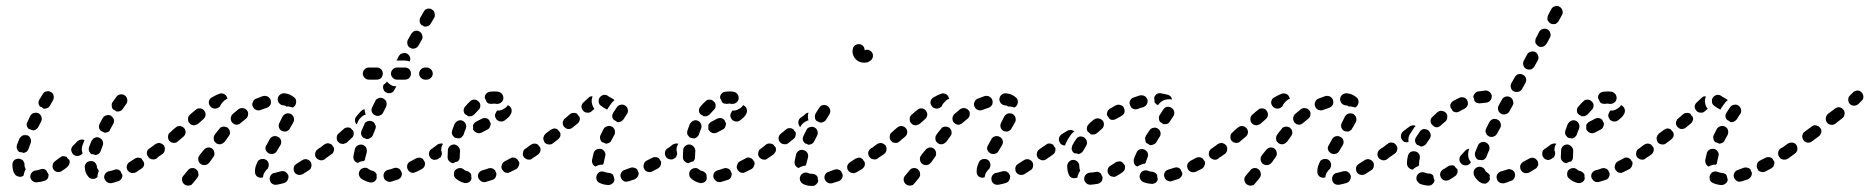

<svg xmlns="http://www.w3.org/2000/svg" viewBox="-20 -583 6173 634"><path d="M381 7Q385 1 384 -6Q383 -8 382 -9Q379 -14 378 -18Q377 -19 375 -20Q374 -21 373 -22Q369 -23 365 -24Q361 -24 357 -22Q348 -19 342 -18Q334 -17 329 -11Q323 -4 324 4Q325 8 327 11Q329 15 332 17Q335 20 339 21Q343 22 347 22Q358 20 371 15Q378 13 381 7ZM134 10Q137 8 139 4Q140 1 140 -2Q141 -5 140 -8Q140 -9 139 -10Q135 -15 133 -20Q129 -24 124 -25Q119 -26 114 -24Q106 -21 98 -20Q94 -20 91 -18Q87 -16 85 -13Q82 -10 81 -6Q80 -3 80 1Q81 10 88 15Q94 20 102 19Q115 18 127 14Q131 13 134 10ZM286 8Q277 7 272 1Q261 -11 260 -30Q259 -34 261 -38Q262 -42 265 -45Q267 -48 271 -49Q274 -51 278 -51Q287 -52 293 -47Q299 -41 300 -33Q300 -28 302 -26Q303 -24 305 -22Q306 -20 306 -17Q304 -14 303 -9Q302 -4 302 1Q301 1 301 2Q301 2 300 3Q294 8 286 8ZM49 1Q45 1 41 0Q37 -1 34 -3Q30 -5 28 -9Q21 -21 21 -37Q21 -38 21 -40Q21 -48 27 -54Q33 -59 42 -59Q46 -59 49 -57Q53 -56 56 -53Q58 -50 60 -46Q61 -42 61 -38Q61 -38 61 -37Q61 -32 63 -29Q63 -28 64 -27Q64 -25 65 -24Q61 -18 60 -12Q58 -8 58 -3Q57 -3 57 -3Q56 -2 56 -2Q52 0 49 1ZM455 -35Q457 -41 455 -47Q453 -50 452 -52Q449 -55 448 -59Q446 -60 444 -61Q442 -62 440 -62Q436 -63 432 -62Q428 -61 425 -59Q416 -53 408 -48Q401 -44 399 -36Q397 -28 401 -21Q403 -18 407 -15Q410 -13 414 -12Q417 -11 421 -12Q425 -12 429 -14Q437 -20 447 -26Q452 -29 455 -35ZM199 -29Q201 -30 202 -32Q206 -34 207 -38Q209 -41 210 -45Q210 -47 210 -50Q209 -53 209 -55Q206 -57 205 -58Q202 -61 200 -65Q198 -66 196 -66Q194 -67 192 -67Q188 -68 185 -67Q181 -65 178 -63Q176 -62 175 -61Q175 -61 174 -60Q166 -54 162 -51Q155 -46 154 -38Q152 -30 157 -23Q162 -16 170 -15Q179 -14 185 -19Q190 -22 198 -28Q199 -29 199 -29ZM507 -74Q508 -82 503 -88Q501 -92 498 -94Q494 -96 490 -97Q487 -97 483 -97Q479 -96 476 -93H475Q468 -88 467 -80Q465 -72 470 -65Q472 -62 476 -60Q479 -58 483 -57Q487 -56 491 -57Q495 -58 498 -60V-61Q505 -65 507 -74ZM235 -68Q227 -68 221 -74Q218 -77 217 -81Q215 -84 215 -88Q215 -92 217 -96Q219 -100 221 -102Q229 -109 236 -117Q239 -119 243 -121Q246 -122 250 -122Q253 -122 255 -122Q257 -121 259 -120Q259 -120 259 -120Q256 -113 253 -105Q250 -98 250 -90Q250 -83 253 -77Q251 -75 249 -73Q243 -68 235 -68ZM273 -90Q273 -94 274 -97Q278 -107 282 -118Q284 -121 287 -124Q289 -127 293 -128Q297 -130 301 -130Q305 -130 308 -128Q316 -125 319 -117Q322 -110 319 -102Q315 -92 312 -83Q310 -78 306 -75Q301 -72 296 -71Q294 -71 293 -72Q287 -74 282 -74Q279 -76 278 -78Q276 -80 275 -82Q273 -86 273 -90ZM44 -125Q46 -129 49 -131Q52 -134 55 -136Q59 -137 63 -137Q67 -137 71 -136Q78 -133 81 -125Q84 -117 81 -110Q77 -100 74 -91Q72 -86 68 -82Q63 -79 58 -78Q51 -81 44 -81Q38 -85 36 -92Q34 -98 36 -105Q40 -114 44 -125ZM319 -193Q323 -200 331 -202Q339 -205 346 -201Q349 -199 352 -196Q354 -193 356 -189Q357 -185 356 -181Q356 -177 354 -174Q349 -165 344 -156Q343 -152 340 -149Q337 -147 333 -146Q331 -145 329 -145Q327 -145 325 -145Q321 -147 317 -149Q315 -150 313 -151Q308 -155 307 -162Q306 -168 309 -174Q314 -183 319 -193ZM68 -174Q69 -178 71 -181Q75 -191 80 -200Q84 -208 92 -210Q100 -212 107 -209Q111 -207 113 -204Q116 -201 117 -197Q118 -193 118 -189Q117 -185 116 -182Q111 -172 106 -163Q103 -158 98 -155Q93 -152 87 -153Q83 -155 79 -156Q77 -157 74 -158Q73 -160 71 -162Q70 -164 69 -166Q68 -170 68 -174ZM352 -246 364 -263Q369 -270 377 -271Q385 -273 392 -268Q399 -263 400 -255Q402 -247 397 -240L385 -223Q382 -218 376 -216Q370 -214 364 -215Q361 -218 357 -220Q355 -221 353 -222Q349 -227 349 -234Q348 -241 352 -246ZM121 -272Q123 -276 126 -278Q129 -281 133 -281Q137 -282 141 -282Q145 -281 148 -279Q156 -275 157 -267Q159 -259 155 -252Q151 -245 145 -234Q143 -231 140 -228Q136 -226 133 -225Q130 -224 128 -224Q126 -224 124 -224Q121 -227 118 -229Q115 -230 112 -231Q108 -236 107 -242Q107 -249 110 -254Q117 -266 121 -272Z M635 -2Q636 -6 635 -10Q635 -14 633 -18Q631 -21 628 -24Q621 -29 613 -28Q605 -27 600 -20L585 -2Q580 4 581 12Q582 20 589 26Q592 28 595 29Q599 30 603 30Q607 29 611 28Q614 26 617 22L631 5Q633 1 635 -2ZM930 11Q934 3 932 -4Q930 -8 928 -11Q925 -14 922 -16Q918 -18 914 -18Q910 -18 906 -17Q896 -14 887 -12Q883 -12 880 -10Q876 -7 874 -4Q872 -1 871 3Q870 7 871 11Q872 19 879 24Q885 28 894 27Q906 25 919 21Q927 18 930 11ZM828 -1Q822 -7 822 -15Q822 -17 822 -19Q822 -25 824 -33Q826 -39 829 -46Q831 -50 833 -53Q836 -55 840 -57Q844 -58 848 -58Q852 -58 855 -57Q863 -54 866 -46Q869 -38 866 -31Q865 -28 864 -26Q859 -22 856 -17Q850 -10 849 -1Q848 1 848 3Q847 3 845 3Q844 4 843 4Q834 4 828 -1ZM1008 -33Q1010 -41 1006 -48Q1003 -52 1000 -54Q997 -56 993 -57Q989 -58 985 -57Q981 -56 978 -54Q968 -48 959 -42Q956 -40 953 -37Q951 -34 950 -30Q949 -26 950 -22Q950 -18 952 -15Q956 -8 964 -6Q972 -4 980 -8Q989 -14 1000 -21Q1007 -25 1008 -33ZM672 -47 684 -64Q689 -70 688 -78Q687 -87 681 -92Q674 -97 666 -96Q658 -94 653 -88L640 -72L639 -70Q636 -67 635 -63Q634 -59 635 -55Q635 -51 637 -48Q639 -44 642 -42Q649 -37 657 -38Q665 -39 670 -45ZM1065 -74Q1066 -82 1061 -89Q1059 -92 1056 -94Q1052 -96 1048 -97Q1044 -97 1040 -96Q1037 -96 1033 -93L1029 -90Q1022 -85 1021 -77Q1019 -69 1024 -62Q1026 -59 1030 -57Q1033 -55 1037 -54Q1041 -53 1045 -54Q1049 -55 1052 -57L1057 -61Q1063 -66 1065 -74ZM522 -81Q524 -84 524 -88Q525 -92 524 -96Q523 -100 521 -103Q518 -106 515 -108Q511 -110 507 -111Q503 -111 500 -110Q496 -109 493 -107Q483 -100 474 -93Q467 -89 465 -81Q464 -72 469 -66Q471 -62 474 -60Q478 -58 481 -57Q485 -57 489 -57Q493 -58 496 -61Q506 -67 517 -75Q520 -77 522 -81ZM857 -89Q860 -81 867 -77Q874 -73 882 -75Q890 -77 894 -84L906 -104Q910 -111 908 -119Q906 -127 898 -131Q891 -135 883 -133Q875 -131 871 -124L860 -104Q855 -97 857 -89ZM739 -140Q740 -143 739 -147Q739 -151 737 -155Q735 -158 732 -161Q729 -163 725 -164Q721 -165 717 -165Q713 -164 710 -163Q706 -161 704 -157Q696 -148 689 -138Q687 -135 686 -131Q685 -127 686 -123Q686 -120 688 -116Q691 -113 694 -110Q697 -108 701 -107Q705 -106 709 -107Q713 -108 716 -110Q719 -112 722 -115Q728 -124 735 -133Q737 -136 739 -140ZM593 -146Q593 -154 588 -160Q582 -166 574 -167Q566 -167 560 -162Q550 -154 542 -146Q535 -141 535 -133Q534 -125 539 -118Q542 -115 545 -113Q549 -112 553 -111Q557 -111 561 -112Q564 -113 567 -116Q576 -123 586 -132Q592 -137 593 -146ZM901 -163Q903 -155 910 -151Q914 -149 918 -149Q922 -148 925 -149Q929 -150 932 -153Q936 -155 937 -159Q944 -170 949 -180Q951 -183 951 -187Q951 -191 950 -195Q949 -199 946 -202Q944 -205 940 -207Q933 -210 925 -208Q917 -205 913 -198Q909 -189 903 -178Q899 -171 901 -163ZM659 -204Q659 -212 654 -218Q649 -225 640 -225Q632 -226 626 -220Q618 -214 607 -204Q601 -199 601 -191Q600 -182 606 -176Q608 -173 612 -171Q616 -170 620 -169Q623 -169 627 -171Q631 -172 634 -174Q644 -183 652 -190Q658 -195 659 -204ZM797 -197Q799 -200 799 -204Q800 -208 799 -212Q798 -216 795 -219Q790 -225 782 -226Q774 -227 767 -222Q758 -215 748 -206Q745 -203 744 -200Q742 -196 742 -192Q742 -188 743 -185Q744 -181 747 -178Q750 -175 753 -173Q757 -172 761 -171Q765 -171 769 -173Q772 -174 775 -177Q784 -184 792 -191Q795 -193 797 -197ZM873 -237Q876 -244 874 -252Q873 -256 870 -259Q868 -262 864 -264Q861 -266 857 -266Q853 -267 849 -266Q837 -262 825 -257Q822 -256 819 -253Q816 -250 815 -246Q813 -243 813 -239Q813 -235 815 -231Q818 -223 826 -220Q834 -217 841 -220Q851 -224 861 -227Q869 -230 873 -237ZM685 -225Q677 -227 673 -234Q668 -241 670 -249Q672 -257 679 -261Q694 -270 706 -274Q713 -276 721 -272Q728 -268 730 -260Q731 -259 731 -259Q731 -258 731 -257Q726 -255 722 -252Q715 -246 710 -239Q708 -235 706 -231Q703 -229 700 -227Q693 -223 685 -225ZM922 -234Q919 -235 916 -235Q907 -236 902 -242Q897 -248 897 -256Q898 -265 904 -270Q910 -275 919 -275Q928 -274 936 -271Q945 -267 952 -261Q958 -256 958 -247Q958 -239 953 -233Q951 -231 950 -230Q948 -229 947 -228Q941 -230 935 -231Q930 -232 926 -231Q925 -231 925 -231Q925 -232 925 -232Q923 -233 922 -234Z M1215 17Q1208 21 1200 19Q1185 15 1173 7Q1167 2 1165 -6Q1164 -14 1169 -21Q1171 -24 1174 -26Q1178 -28 1182 -29Q1186 -29 1189 -29Q1193 -28 1197 -25Q1202 -21 1210 -19Q1214 -18 1217 -16Q1220 -14 1222 -10Q1223 -9 1223 -8Q1223 -8 1224 -7Q1223 -1 1224 5Q1224 5 1224 5Q1224 5 1224 5Q1222 13 1215 17ZM1300 6Q1303 4 1305 0Q1306 -3 1307 -6Q1307 -9 1307 -12Q1306 -13 1306 -14Q1304 -17 1303 -20Q1300 -26 1293 -28Q1287 -30 1281 -28Q1271 -24 1261 -22Q1253 -20 1249 -13Q1245 -6 1247 2Q1248 6 1250 9Q1252 12 1256 14Q1259 16 1263 17Q1267 18 1271 17Q1282 14 1293 10Q1297 9 1300 6ZM1382 -35Q1385 -42 1382 -49Q1382 -50 1381 -51Q1379 -53 1378 -56Q1376 -58 1374 -60Q1372 -61 1369 -62Q1365 -63 1361 -62Q1357 -62 1354 -60Q1345 -55 1335 -50Q1328 -47 1325 -39Q1323 -31 1326 -24Q1328 -20 1331 -17Q1334 -15 1338 -13Q1342 -12 1345 -12Q1349 -13 1353 -15Q1363 -19 1373 -25Q1380 -29 1382 -35ZM1152 -91Q1154 -99 1162 -103Q1169 -107 1177 -105Q1181 -104 1184 -101Q1187 -99 1189 -96Q1191 -92 1191 -88Q1192 -84 1191 -80Q1188 -70 1186 -61Q1186 -59 1185 -56Q1184 -54 1182 -51Q1180 -51 1178 -51Q1169 -50 1162 -45Q1154 -47 1150 -53Q1146 -60 1147 -68Q1149 -78 1152 -91ZM1439 -73Q1440 -82 1435 -88Q1433 -92 1430 -94Q1426 -96 1423 -97Q1419 -97 1415 -97Q1411 -96 1408 -93L1405 -91Q1398 -87 1397 -79Q1395 -70 1400 -64Q1402 -60 1405 -58Q1409 -56 1413 -55Q1417 -55 1420 -56Q1424 -56 1428 -59L1430 -61Q1437 -65 1439 -73ZM1080 -79Q1082 -83 1083 -87Q1083 -90 1083 -93Q1082 -96 1081 -98Q1080 -99 1079 -100Q1077 -103 1076 -105Q1070 -109 1064 -110Q1057 -110 1051 -106Q1043 -100 1034 -93Q1027 -89 1025 -81Q1024 -72 1029 -66Q1031 -62 1034 -60Q1038 -58 1041 -57Q1045 -57 1049 -57Q1053 -58 1056 -61Q1066 -67 1075 -74Q1078 -76 1080 -79ZM1148 -139Q1149 -147 1145 -153Q1144 -154 1143 -154Q1141 -156 1139 -159Q1133 -163 1127 -162Q1120 -162 1115 -157Q1107 -150 1099 -143Q1092 -138 1092 -129Q1091 -121 1096 -115Q1099 -112 1102 -110Q1106 -108 1110 -108Q1114 -107 1118 -109Q1121 -110 1125 -112Q1133 -120 1141 -127Q1147 -132 1148 -139ZM1183 -172Q1184 -176 1187 -179Q1190 -181 1194 -183Q1197 -184 1201 -184Q1205 -184 1209 -182Q1213 -181 1215 -178Q1218 -175 1219 -171Q1221 -168 1221 -164Q1221 -160 1219 -156Q1215 -146 1211 -136Q1208 -130 1202 -127Q1196 -123 1190 -124Q1186 -126 1183 -127Q1182 -127 1182 -127Q1175 -131 1173 -138Q1171 -145 1174 -152Q1178 -161 1183 -172ZM1171 -194Q1177 -201 1185 -204Q1186 -204 1187 -204Q1187 -205 1187 -207Q1184 -214 1184 -222Q1181 -222 1177 -220Q1174 -218 1171 -215Q1164 -207 1157 -199Q1155 -196 1153 -193Q1152 -189 1152 -185Q1152 -181 1154 -178Q1155 -174 1158 -172Q1160 -176 1162 -181Q1165 -189 1171 -194ZM1222 -201Q1229 -199 1235 -202Q1242 -205 1245 -211L1255 -231Q1258 -238 1256 -246Q1253 -254 1245 -258Q1242 -260 1238 -260Q1234 -260 1230 -259Q1226 -257 1223 -255Q1220 -252 1219 -249L1209 -229Q1206 -223 1207 -216Q1209 -209 1215 -204Q1216 -204 1218 -203Q1220 -202 1222 -201ZM1245 -297Q1245 -300 1247 -304Q1251 -306 1255 -310Q1256 -312 1258 -314Q1259 -312 1261 -310Q1267 -304 1275 -300Q1282 -298 1289 -298L1282 -286Q1279 -279 1273 -277Q1266 -274 1259 -276Q1257 -277 1255 -278Q1254 -279 1252 -279Q1250 -281 1248 -284Q1247 -286 1246 -289Q1244 -293 1245 -297ZM1239 -326Q1244 -332 1244 -340Q1244 -348 1239 -354Q1233 -360 1224 -360H1198Q1190 -360 1184 -354Q1178 -348 1178 -340Q1178 -332 1184 -326Q1190 -320 1198 -320H1224Q1233 -320 1239 -326ZM1332 -326Q1337 -332 1337 -340Q1337 -348 1332 -354Q1326 -360 1317 -360H1291Q1283 -360 1277 -354Q1271 -348 1271 -340Q1271 -332 1277 -326Q1283 -320 1291 -320H1317Q1326 -320 1332 -326ZM1403 -326Q1409 -332 1409 -340Q1409 -348 1403 -354Q1397 -360 1389 -360H1384Q1376 -360 1370 -354Q1364 -348 1364 -340Q1364 -332 1370 -326Q1376 -320 1384 -320H1389Q1397 -320 1403 -326ZM1291 -383H1317Q1325 -383 1333 -380Q1336 -387 1334 -394Q1331 -402 1324 -406Q1321 -408 1317 -408Q1313 -408 1309 -407Q1305 -406 1302 -404Q1299 -401 1297 -398L1289 -382Q1290 -383 1291 -383ZM1327 -452 1338 -471Q1342 -478 1350 -481Q1358 -483 1365 -479Q1372 -475 1374 -467Q1377 -459 1373 -452L1362 -433Q1358 -426 1352 -424Q1345 -421 1339 -423Q1337 -424 1335 -425Q1333 -426 1331 -427Q1326 -432 1325 -439Q1324 -446 1327 -452ZM1366 -518Q1366 -522 1368 -525L1379 -544Q1383 -552 1391 -554Q1399 -556 1406 -552Q1409 -550 1412 -547Q1414 -544 1415 -540Q1416 -536 1416 -532Q1416 -528 1414 -525L1403 -506Q1399 -499 1393 -497Q1386 -494 1379 -496Q1378 -498 1376 -499Q1374 -500 1372 -500Q1370 -502 1368 -505Q1367 -507 1366 -510Q1365 -514 1366 -518Z M1486 7Q1479 2 1479 -6Q1478 -15 1483 -21Q1489 -27 1497 -28Q1505 -29 1512 -23Q1516 -19 1523 -18Q1528 -16 1531 -13Q1535 -10 1536 -6Q1536 1 1537 7Q1535 15 1528 19Q1520 23 1513 21Q1497 17 1486 7ZM1616 3Q1620 -4 1619 -11Q1619 -12 1618 -13Q1616 -16 1615 -20Q1614 -22 1612 -23Q1610 -25 1608 -26Q1605 -27 1601 -28Q1597 -28 1593 -27Q1583 -23 1574 -21Q1566 -19 1561 -12Q1557 -5 1559 3Q1560 7 1563 10Q1565 13 1568 15Q1572 18 1576 18Q1580 19 1583 18Q1594 15 1606 11Q1613 9 1616 3ZM1693 -36Q1696 -42 1694 -49Q1693 -50 1692 -51Q1690 -54 1688 -57Q1686 -59 1684 -60Q1682 -61 1680 -62Q1676 -63 1672 -63Q1668 -62 1665 -60Q1655 -55 1646 -50Q1639 -46 1637 -38Q1634 -30 1638 -23Q1640 -20 1643 -17Q1646 -14 1650 -13Q1654 -12 1658 -12Q1661 -13 1665 -15Q1675 -20 1685 -25Q1691 -29 1693 -36ZM1458 -64V-66Q1458 -76 1459 -88Q1459 -92 1461 -95Q1463 -99 1466 -101Q1469 -104 1473 -105Q1477 -106 1481 -106Q1485 -105 1488 -103Q1492 -101 1494 -98Q1497 -95 1498 -91Q1499 -88 1499 -84Q1498 -74 1498 -66V-64Q1498 -60 1497 -57Q1495 -53 1492 -50Q1485 -49 1478 -45Q1477 -45 1476 -44Q1469 -45 1463 -51Q1458 -56 1458 -64ZM1748 -74Q1749 -82 1744 -88Q1742 -92 1739 -94Q1735 -96 1731 -97Q1728 -97 1724 -97Q1720 -96 1717 -93L1715 -92Q1708 -88 1707 -79Q1705 -71 1710 -64Q1712 -61 1716 -59Q1719 -57 1723 -56Q1727 -56 1731 -56Q1735 -57 1738 -60L1739 -61Q1746 -65 1748 -74ZM1441 -105Q1442 -107 1443 -108Q1439 -110 1434 -109Q1429 -108 1425 -106L1408 -93Q1404 -91 1402 -88Q1400 -85 1399 -81Q1399 -77 1399 -73Q1400 -69 1403 -66Q1407 -59 1415 -57Q1423 -56 1430 -61L1436 -64V-66Q1436 -77 1437 -90Q1437 -98 1441 -105ZM1493 -126Q1495 -126 1497 -126Q1499 -127 1501 -128Q1505 -130 1507 -133Q1510 -136 1511 -139Q1514 -149 1518 -158Q1521 -166 1518 -173Q1515 -181 1508 -184Q1504 -186 1500 -186Q1496 -186 1492 -184Q1489 -183 1486 -180Q1483 -177 1481 -174Q1477 -163 1473 -152Q1472 -148 1472 -144Q1472 -140 1474 -137Q1476 -134 1478 -132Q1480 -129 1483 -128Q1483 -128 1483 -128Q1488 -127 1493 -126ZM1542 -156Q1543 -155 1543 -154Q1545 -151 1548 -148Q1551 -146 1555 -144Q1559 -143 1563 -143Q1567 -144 1570 -145L1589 -155Q1596 -158 1598 -165Q1601 -171 1600 -178Q1600 -178 1599 -178Q1597 -182 1595 -187Q1590 -192 1584 -193Q1577 -194 1571 -191L1552 -181Q1548 -179 1546 -176Q1543 -173 1542 -170Q1542 -167 1542 -165Q1542 -162 1542 -159Q1542 -157 1542 -156ZM1667 -207Q1671 -214 1669 -222Q1667 -230 1660 -234Q1659 -234 1659 -235Q1658 -235 1657 -236Q1653 -229 1646 -225Q1639 -220 1630 -218Q1626 -218 1622 -218Q1619 -215 1618 -212Q1616 -209 1615 -206Q1614 -202 1615 -198Q1616 -194 1618 -191Q1620 -187 1624 -185Q1627 -183 1631 -182Q1635 -182 1639 -182Q1643 -183 1646 -185Q1653 -190 1658 -195Q1664 -200 1667 -207ZM1529 -199Q1531 -199 1533 -199Q1537 -199 1540 -201Q1544 -203 1547 -206Q1553 -213 1559 -219Q1566 -225 1566 -233Q1567 -241 1561 -247Q1558 -250 1555 -252Q1551 -254 1547 -254Q1543 -254 1539 -253Q1536 -252 1533 -249Q1524 -241 1516 -231Q1511 -226 1511 -218Q1511 -210 1517 -205Q1522 -203 1526 -199Q1528 -199 1529 -199ZM1612 -281Q1619 -281 1626 -280Q1634 -278 1639 -271Q1643 -264 1642 -256Q1640 -248 1634 -244Q1627 -239 1619 -240Q1615 -241 1612 -241Q1608 -241 1603 -240Q1599 -240 1594 -241Q1590 -243 1587 -246Q1587 -247 1586 -249Q1584 -254 1581 -259Q1580 -267 1585 -273Q1590 -279 1598 -280Q1605 -281 1612 -281Z M1960 21Q1957 20 1954 17Q1951 14 1950 10Q1949 6 1949 2Q1949 -2 1951 -5Q1954 -13 1962 -16Q1970 -18 1977 -15Q1982 -13 1990 -12Q1994 -12 1998 -10Q2002 -9 2004 -6Q2005 -5 2005 -4Q2006 -3 2006 -2Q2007 4 2009 10Q2009 11 2009 11Q2008 19 2002 23Q1996 28 1988 28Q1972 27 1960 21ZM2086 0Q2089 -5 2089 -12Q2088 -14 2087 -16Q2085 -20 2084 -24Q2082 -25 2081 -26Q2079 -28 2077 -28Q2073 -30 2069 -30Q2065 -30 2062 -29Q2052 -25 2043 -22Q2035 -20 2031 -12Q2027 -5 2030 3Q2031 7 2034 10Q2036 13 2040 15Q2043 17 2047 17Q2051 17 2055 16Q2065 13 2076 9Q2082 6 2086 0ZM2159 -32Q2161 -35 2162 -39Q2163 -41 2163 -44Q2163 -47 2163 -49Q2162 -50 2161 -52Q2158 -56 2156 -60Q2151 -64 2145 -64Q2139 -65 2134 -62Q2125 -57 2116 -53Q2108 -49 2106 -41Q2103 -33 2107 -26Q2110 -18 2118 -16Q2126 -13 2134 -17Q2143 -22 2153 -27Q2156 -29 2159 -32ZM1940 -77Q1942 -85 1949 -89Q1957 -93 1965 -91Q1973 -89 1977 -81Q1981 -74 1978 -66Q1976 -57 1974 -48Q1974 -45 1973 -43Q1972 -41 1970 -39Q1962 -40 1954 -37Q1950 -35 1946 -33Q1940 -36 1937 -42Q1934 -48 1935 -55Q1937 -65 1940 -77ZM2213 -66Q2215 -70 2216 -74Q2216 -78 2215 -82Q2215 -85 2212 -89Q2207 -95 2199 -97Q2191 -98 2184 -93Q2180 -90 2178 -87Q2176 -84 2176 -80Q2175 -76 2176 -72Q2177 -68 2179 -65Q2184 -58 2192 -57Q2200 -55 2207 -60L2208 -61Q2211 -63 2213 -66ZM1764 -83Q1766 -89 1764 -96Q1762 -97 1761 -100Q1758 -102 1757 -105Q1751 -109 1745 -109Q1739 -109 1733 -105Q1724 -99 1717 -93Q1713 -91 1711 -88Q1709 -84 1708 -81Q1708 -77 1708 -73Q1709 -69 1712 -66Q1716 -59 1724 -57Q1733 -56 1739 -61Q1748 -66 1757 -73Q1762 -77 1764 -83ZM1830 -133Q1832 -140 1829 -146Q1827 -148 1826 -150Q1823 -152 1822 -155Q1816 -159 1810 -159Q1804 -158 1798 -154L1782 -142Q1779 -139 1777 -136Q1775 -132 1774 -128Q1774 -124 1775 -120Q1776 -117 1778 -113Q1783 -107 1792 -106Q1800 -105 1806 -110L1823 -123Q1828 -127 1830 -133ZM1973 -157Q1977 -164 1985 -166Q1993 -169 2000 -165Q2008 -161 2010 -153Q2012 -145 2009 -138Q2004 -129 1999 -120Q1998 -116 1995 -114Q1992 -111 1988 -110Q1986 -109 1984 -109Q1982 -108 1980 -109Q1976 -111 1971 -113Q1970 -113 1969 -113Q1963 -118 1962 -124Q1960 -131 1963 -137Q1968 -147 1973 -157ZM1894 -186Q1896 -192 1893 -198Q1891 -200 1889 -202Q1887 -205 1885 -208Q1879 -211 1873 -210Q1867 -210 1862 -206L1846 -192Q1842 -190 1841 -186Q1839 -183 1838 -179Q1838 -175 1839 -171Q1840 -167 1843 -164Q1846 -161 1849 -159Q1853 -157 1857 -157Q1861 -157 1864 -158Q1868 -159 1871 -162L1887 -175Q1892 -179 1894 -186ZM2002 -204Q2003 -207 2005 -211Q2011 -220 2017 -229Q2022 -236 2030 -237Q2038 -239 2045 -234Q2052 -229 2053 -221Q2055 -213 2050 -206Q2044 -198 2039 -189Q2035 -184 2029 -181Q2024 -179 2018 -180Q2014 -183 2011 -185Q2009 -186 2007 -187Q2005 -189 2004 -191Q2003 -193 2002 -196Q2001 -200 2002 -204ZM1920 -211Q1911 -211 1906 -217Q1900 -223 1900 -232Q1901 -240 1907 -245Q1915 -253 1922 -259Q1925 -262 1928 -264Q1932 -265 1936 -265Q1936 -265 1936 -265Q1937 -265 1937 -265Q1936 -264 1936 -262Q1933 -254 1934 -245Q1935 -237 1939 -229Q1941 -226 1943 -224Q1938 -220 1934 -216Q1928 -210 1920 -211ZM2009 -252Q2008 -254 2006 -255Q2004 -256 2003 -257Q1995 -261 1989 -265Q1986 -268 1982 -269Q1978 -270 1974 -270Q1970 -269 1967 -267Q1963 -265 1961 -262Q1956 -256 1957 -248Q1957 -239 1964 -234Q1973 -227 1985 -221Q1986 -222 1986 -223Q1992 -233 1999 -242Q2003 -248 2009 -252Z M2263 7Q2256 2 2256 -6Q2255 -15 2260 -21Q2266 -27 2274 -28Q2282 -29 2289 -23Q2293 -19 2300 -18Q2305 -16 2308 -13Q2312 -10 2313 -6Q2313 1 2314 7Q2312 15 2305 19Q2297 23 2290 21Q2274 17 2263 7ZM2393 3Q2397 -4 2396 -11Q2396 -12 2395 -13Q2393 -16 2392 -20Q2391 -22 2389 -23Q2387 -25 2385 -26Q2382 -27 2378 -28Q2374 -28 2370 -27Q2360 -23 2351 -21Q2343 -19 2338 -12Q2334 -5 2336 3Q2337 7 2340 10Q2342 13 2345 15Q2349 18 2353 18Q2357 19 2360 18Q2371 15 2383 11Q2390 9 2393 3ZM2470 -36Q2473 -42 2471 -49Q2470 -50 2469 -51Q2467 -54 2465 -57Q2463 -59 2461 -60Q2459 -61 2457 -62Q2453 -63 2449 -63Q2445 -62 2442 -60Q2432 -55 2423 -50Q2416 -46 2414 -38Q2411 -30 2415 -23Q2417 -20 2420 -17Q2423 -14 2427 -13Q2431 -12 2435 -12Q2438 -13 2442 -15Q2452 -20 2462 -25Q2468 -29 2470 -36ZM2235 -64V-66Q2235 -76 2236 -88Q2236 -92 2238 -95Q2240 -99 2243 -101Q2246 -104 2250 -105Q2254 -106 2258 -106Q2262 -105 2265 -103Q2269 -101 2271 -98Q2274 -95 2275 -91Q2276 -88 2276 -84Q2275 -74 2275 -66V-64Q2275 -60 2274 -57Q2272 -53 2269 -50Q2262 -49 2255 -45Q2254 -45 2253 -44Q2246 -45 2240 -51Q2235 -56 2235 -64ZM2525 -74Q2526 -82 2521 -88Q2519 -92 2516 -94Q2512 -96 2508 -97Q2505 -97 2501 -97Q2497 -96 2494 -93L2492 -92Q2485 -88 2484 -79Q2482 -71 2487 -64Q2489 -61 2493 -59Q2496 -57 2500 -56Q2504 -56 2508 -56Q2512 -57 2515 -60L2516 -61Q2523 -65 2525 -74ZM2218 -105Q2219 -107 2220 -108Q2216 -110 2211 -109Q2206 -108 2202 -106L2185 -93Q2181 -91 2179 -88Q2177 -85 2176 -81Q2176 -77 2176 -73Q2177 -69 2180 -66Q2184 -59 2192 -57Q2200 -56 2207 -61L2213 -64V-66Q2213 -77 2214 -90Q2214 -98 2218 -105ZM2270 -126Q2272 -126 2274 -126Q2276 -127 2278 -128Q2282 -130 2284 -133Q2287 -136 2288 -139Q2291 -149 2295 -158Q2298 -166 2295 -173Q2292 -181 2285 -184Q2281 -186 2277 -186Q2273 -186 2269 -184Q2266 -183 2263 -180Q2260 -177 2258 -174Q2254 -163 2250 -152Q2249 -148 2249 -144Q2249 -140 2251 -137Q2253 -134 2255 -132Q2257 -129 2260 -128Q2260 -128 2260 -128Q2265 -127 2270 -126ZM2319 -156Q2320 -155 2320 -154Q2322 -151 2325 -148Q2328 -146 2332 -144Q2336 -143 2340 -143Q2344 -144 2347 -145L2366 -155Q2373 -158 2375 -165Q2378 -171 2377 -178Q2377 -178 2376 -178Q2374 -182 2372 -187Q2367 -192 2361 -193Q2354 -194 2348 -191L2329 -181Q2325 -179 2323 -176Q2320 -173 2319 -170Q2319 -167 2319 -165Q2319 -162 2319 -159Q2319 -157 2319 -156ZM2444 -207Q2448 -214 2446 -222Q2444 -230 2437 -234Q2436 -234 2436 -235Q2435 -235 2434 -236Q2430 -229 2423 -225Q2416 -220 2407 -218Q2403 -218 2399 -218Q2396 -215 2395 -212Q2393 -209 2392 -206Q2391 -202 2392 -198Q2393 -194 2395 -191Q2397 -187 2401 -185Q2404 -183 2408 -182Q2412 -182 2416 -182Q2420 -183 2423 -185Q2430 -190 2435 -195Q2441 -200 2444 -207ZM2306 -199Q2308 -199 2310 -199Q2314 -199 2317 -201Q2321 -203 2324 -206Q2330 -213 2336 -219Q2343 -225 2343 -233Q2344 -241 2338 -247Q2335 -250 2332 -252Q2328 -254 2324 -254Q2320 -254 2316 -253Q2313 -252 2310 -249Q2301 -241 2293 -231Q2288 -226 2288 -218Q2288 -210 2294 -205Q2299 -203 2303 -199Q2305 -199 2306 -199ZM2389 -281Q2396 -281 2403 -280Q2411 -278 2416 -271Q2420 -264 2419 -256Q2417 -248 2411 -244Q2404 -239 2396 -240Q2392 -241 2389 -241Q2385 -241 2380 -240Q2376 -240 2371 -241Q2367 -243 2364 -246Q2364 -247 2363 -249Q2361 -254 2358 -259Q2357 -267 2362 -273Q2367 -279 2375 -280Q2382 -281 2389 -281Z M2669 30Q2665 31 2661 31Q2645 31 2633 25Q2629 23 2626 20Q2624 17 2622 13Q2621 10 2621 6Q2621 2 2623 -2Q2627 -9 2634 -12Q2642 -15 2650 -11Q2654 -9 2662 -9Q2668 -9 2673 -6Q2678 -3 2680 2Q2680 8 2682 14Q2681 18 2680 20Q2678 23 2676 25Q2673 28 2669 30ZM2760 6Q2764 0 2762 -7Q2762 -9 2761 -10Q2759 -14 2757 -18Q2756 -19 2754 -20Q2753 -22 2751 -22Q2747 -24 2743 -24Q2739 -24 2736 -23Q2726 -19 2717 -16Q2709 -14 2705 -7Q2701 0 2703 8Q2706 16 2713 20Q2720 24 2728 22Q2739 19 2750 15Q2757 12 2760 6ZM2835 -35Q2837 -42 2835 -48Q2834 -50 2832 -52Q2830 -55 2829 -57Q2827 -59 2825 -60Q2823 -61 2821 -62Q2817 -63 2813 -62Q2809 -61 2805 -59Q2796 -53 2788 -48Q2781 -44 2778 -36Q2776 -28 2780 -21Q2782 -18 2786 -15Q2789 -13 2793 -12Q2796 -11 2800 -11Q2804 -12 2808 -14Q2817 -19 2827 -25Q2832 -29 2835 -35ZM2609 -74Q2610 -78 2613 -81Q2615 -84 2619 -86Q2622 -88 2626 -88Q2630 -89 2634 -87Q2642 -85 2646 -78Q2650 -71 2648 -63Q2645 -53 2643 -44Q2643 -42 2642 -40Q2641 -38 2640 -36Q2633 -36 2627 -33Q2622 -32 2617 -28Q2610 -31 2606 -37Q2603 -43 2604 -51Q2606 -62 2609 -74ZM2888 -74Q2889 -82 2884 -89Q2880 -95 2871 -97Q2863 -98 2856 -93Q2849 -88 2847 -80Q2846 -72 2851 -65Q2855 -58 2864 -57Q2872 -55 2879 -60L2880 -61Q2886 -65 2888 -74ZM2539 -79Q2542 -83 2542 -86Q2543 -89 2542 -92Q2542 -94 2541 -97Q2539 -98 2538 -100Q2536 -103 2534 -105Q2529 -109 2522 -109Q2516 -110 2510 -106Q2500 -98 2494 -93Q2487 -89 2485 -81Q2484 -72 2489 -66Q2491 -62 2494 -60Q2497 -58 2501 -57Q2505 -57 2509 -57Q2513 -58 2516 -61Q2523 -65 2534 -73Q2537 -76 2539 -79ZM2643 -154Q2646 -161 2654 -163Q2662 -166 2670 -162Q2677 -158 2679 -151Q2682 -143 2678 -135Q2673 -126 2669 -117Q2666 -111 2661 -108Q2655 -105 2649 -105Q2645 -108 2640 -109Q2639 -109 2639 -109Q2633 -114 2631 -121Q2630 -128 2633 -134Q2637 -143 2643 -154ZM2607 -135Q2609 -141 2607 -147Q2605 -149 2603 -151Q2601 -154 2600 -156Q2594 -160 2588 -160Q2581 -160 2576 -156L2559 -142Q2552 -137 2551 -129Q2550 -121 2555 -114Q2558 -111 2561 -109Q2565 -107 2569 -107Q2573 -106 2577 -107Q2580 -108 2584 -111L2600 -124Q2606 -128 2607 -135ZM2632 -176Q2639 -182 2647 -185Q2649 -185 2650 -186Q2649 -187 2649 -188Q2647 -196 2648 -205Q2649 -208 2650 -211Q2647 -211 2645 -210Q2642 -209 2640 -207L2632 -200L2623 -194Q2620 -191 2618 -188Q2617 -184 2616 -180Q2616 -176 2617 -172Q2618 -169 2621 -165Q2621 -165 2621 -164Q2622 -164 2622 -163Q2623 -164 2623 -164Q2626 -171 2632 -176ZM2686 -179Q2692 -177 2698 -180Q2704 -182 2708 -188Q2713 -197 2719 -206Q2723 -213 2721 -221Q2719 -229 2712 -233Q2709 -235 2705 -236Q2701 -237 2697 -236Q2693 -235 2690 -233Q2687 -230 2685 -227Q2679 -218 2673 -208Q2670 -202 2671 -196Q2671 -189 2676 -184Q2678 -183 2680 -182Q2683 -181 2686 -179ZM2849 -418Q2856 -415 2860 -409Q2864 -402 2862 -394Q2860 -386 2853 -382Q2849 -379 2844 -377Q2838 -376 2833 -376Q2825 -376 2818 -379Q2811 -382 2806 -387Q2801 -392 2798 -399Q2795 -406 2795 -414Q2795 -417 2796 -421Q2797 -429 2804 -434Q2811 -438 2819 -437Q2826 -436 2831 -430Q2835 -425 2835 -417Q2842 -420 2849 -418Z M3018 -2Q3019 -6 3018 -10Q3018 -14 3016 -18Q3014 -21 3011 -24Q3004 -29 2996 -28Q2988 -27 2983 -20L2968 -2Q2963 4 2964 12Q2965 20 2972 26Q2975 28 2978 29Q2982 30 2986 30Q2990 29 2994 28Q2997 26 3000 22L3014 5Q3016 1 3018 -2ZM3313 11Q3317 3 3315 -4Q3313 -8 3311 -11Q3308 -14 3305 -16Q3301 -18 3297 -18Q3293 -18 3289 -17Q3279 -14 3270 -12Q3266 -12 3263 -10Q3259 -7 3257 -4Q3255 -1 3254 3Q3253 7 3254 11Q3255 19 3262 24Q3268 28 3277 27Q3289 25 3302 21Q3310 18 3313 11ZM3211 -1Q3205 -7 3205 -15Q3205 -17 3205 -19Q3205 -25 3207 -33Q3209 -39 3212 -46Q3214 -50 3216 -53Q3219 -55 3223 -57Q3227 -58 3231 -58Q3235 -58 3238 -57Q3246 -54 3249 -46Q3252 -38 3249 -31Q3248 -28 3247 -26Q3242 -22 3239 -17Q3233 -10 3232 -1Q3231 1 3231 3Q3230 3 3228 3Q3227 4 3226 4Q3217 4 3211 -1ZM3391 -33Q3393 -41 3389 -48Q3386 -52 3383 -54Q3380 -56 3376 -57Q3372 -58 3368 -57Q3364 -56 3361 -54Q3351 -48 3342 -42Q3339 -40 3336 -37Q3334 -34 3333 -30Q3332 -26 3333 -22Q3333 -18 3335 -15Q3339 -8 3347 -6Q3355 -4 3363 -8Q3372 -14 3383 -21Q3390 -25 3391 -33ZM3055 -47 3067 -64Q3072 -70 3071 -78Q3070 -87 3064 -92Q3057 -97 3049 -96Q3041 -94 3036 -88L3023 -72L3022 -70Q3019 -67 3018 -63Q3017 -59 3018 -55Q3018 -51 3020 -48Q3022 -44 3025 -42Q3032 -37 3040 -38Q3048 -39 3053 -45ZM3448 -74Q3449 -82 3444 -89Q3442 -92 3439 -94Q3435 -96 3431 -97Q3427 -97 3423 -96Q3420 -96 3416 -93L3412 -90Q3405 -85 3404 -77Q3402 -69 3407 -62Q3409 -59 3413 -57Q3416 -55 3420 -54Q3424 -53 3428 -54Q3432 -55 3435 -57L3440 -61Q3446 -66 3448 -74ZM2905 -81Q2907 -84 2907 -88Q2908 -92 2907 -96Q2906 -100 2904 -103Q2901 -106 2898 -108Q2894 -110 2890 -111Q2886 -111 2883 -110Q2879 -109 2876 -107Q2866 -100 2857 -93Q2850 -89 2848 -81Q2847 -72 2852 -66Q2854 -62 2857 -60Q2861 -58 2864 -57Q2868 -57 2872 -57Q2876 -58 2879 -61Q2889 -67 2900 -75Q2903 -77 2905 -81ZM3240 -89Q3243 -81 3250 -77Q3257 -73 3265 -75Q3273 -77 3277 -84L3289 -104Q3293 -111 3291 -119Q3289 -127 3281 -131Q3274 -135 3266 -133Q3258 -131 3254 -124L3243 -104Q3238 -97 3240 -89ZM3122 -140Q3123 -143 3122 -147Q3122 -151 3120 -155Q3118 -158 3115 -161Q3112 -163 3108 -164Q3104 -165 3100 -165Q3096 -164 3093 -163Q3089 -161 3087 -157Q3079 -148 3072 -138Q3070 -135 3069 -131Q3068 -127 3069 -123Q3069 -120 3071 -116Q3074 -113 3077 -110Q3080 -108 3084 -107Q3088 -106 3092 -107Q3096 -108 3099 -110Q3102 -112 3105 -115Q3111 -124 3118 -133Q3120 -136 3122 -140ZM2976 -146Q2976 -154 2971 -160Q2965 -166 2957 -167Q2949 -167 2943 -162Q2933 -154 2925 -146Q2918 -141 2918 -133Q2917 -125 2922 -118Q2925 -115 2928 -113Q2932 -112 2936 -111Q2940 -111 2944 -112Q2947 -113 2950 -116Q2959 -123 2969 -132Q2975 -137 2976 -146ZM3284 -163Q3286 -155 3293 -151Q3297 -149 3301 -149Q3305 -148 3308 -149Q3312 -150 3315 -153Q3319 -155 3320 -159Q3327 -170 3332 -180Q3334 -183 3334 -187Q3334 -191 3333 -195Q3332 -199 3329 -202Q3327 -205 3323 -207Q3316 -210 3308 -208Q3300 -205 3296 -198Q3292 -189 3286 -178Q3282 -171 3284 -163ZM3042 -204Q3042 -212 3037 -218Q3032 -225 3023 -225Q3015 -226 3009 -220Q3001 -214 2990 -204Q2984 -199 2984 -191Q2983 -182 2989 -176Q2991 -173 2995 -171Q2999 -170 3003 -169Q3006 -169 3010 -171Q3014 -172 3017 -174Q3027 -183 3035 -190Q3041 -195 3042 -204ZM3180 -197Q3182 -200 3182 -204Q3183 -208 3182 -212Q3181 -216 3178 -219Q3173 -225 3165 -226Q3157 -227 3150 -222Q3141 -215 3131 -206Q3128 -203 3127 -200Q3125 -196 3125 -192Q3125 -188 3126 -185Q3127 -181 3130 -178Q3133 -175 3136 -173Q3140 -172 3144 -171Q3148 -171 3152 -173Q3155 -174 3158 -177Q3167 -184 3175 -191Q3178 -193 3180 -197ZM3256 -237Q3259 -244 3257 -252Q3256 -256 3253 -259Q3251 -262 3247 -264Q3244 -266 3240 -266Q3236 -267 3232 -266Q3220 -262 3208 -257Q3205 -256 3202 -253Q3199 -250 3198 -246Q3196 -243 3196 -239Q3196 -235 3198 -231Q3201 -223 3209 -220Q3217 -217 3224 -220Q3234 -224 3244 -227Q3252 -230 3256 -237ZM3068 -225Q3060 -227 3056 -234Q3051 -241 3053 -249Q3055 -257 3062 -261Q3077 -270 3089 -274Q3096 -276 3104 -272Q3111 -268 3113 -260Q3114 -259 3114 -259Q3114 -258 3114 -257Q3109 -255 3105 -252Q3098 -246 3093 -239Q3091 -235 3089 -231Q3086 -229 3083 -227Q3076 -223 3068 -225ZM3305 -234Q3302 -235 3299 -235Q3290 -236 3285 -242Q3280 -248 3280 -256Q3281 -265 3287 -270Q3293 -275 3302 -275Q3311 -274 3319 -271Q3328 -267 3335 -261Q3341 -256 3341 -247Q3341 -239 3336 -233Q3334 -231 3333 -230Q3331 -229 3330 -228Q3324 -230 3318 -231Q3313 -232 3309 -231Q3308 -231 3308 -231Q3308 -232 3308 -232Q3306 -233 3305 -234Z M3613 20Q3616 18 3618 15Q3620 12 3620 9Q3621 6 3621 3Q3621 3 3621 2Q3617 -3 3616 -9Q3612 -13 3607 -15Q3602 -17 3597 -15Q3587 -13 3579 -13Q3571 -12 3565 -6Q3560 0 3560 8Q3560 12 3562 16Q3564 19 3567 22Q3570 25 3574 26Q3577 27 3581 27Q3593 26 3605 24Q3609 23 3613 20ZM3790 23Q3786 25 3782 24Q3767 23 3755 18Q3752 17 3749 14Q3746 11 3745 7Q3743 4 3743 0Q3743 -4 3745 -8Q3748 -16 3755 -19Q3763 -22 3771 -19Q3777 -16 3785 -16Q3790 -15 3795 -12Q3799 -9 3801 -5Q3801 2 3803 8Q3803 8 3803 8Q3803 12 3801 15Q3799 17 3797 20Q3794 22 3790 23ZM3877 4Q3880 2 3882 -2Q3883 -4 3884 -7Q3884 -10 3884 -12Q3883 -14 3882 -16Q3880 -19 3879 -23Q3875 -28 3869 -30Q3863 -31 3857 -29Q3848 -26 3838 -23Q3830 -21 3826 -14Q3822 -6 3825 1Q3826 5 3828 8Q3831 12 3834 13Q3838 15 3842 16Q3846 16 3849 15Q3860 12 3871 8Q3874 7 3877 4ZM3519 4Q3512 1 3509 -7Q3504 -19 3504 -34V-35Q3504 -39 3506 -43Q3507 -46 3510 -49Q3513 -52 3517 -54Q3520 -55 3524 -55Q3532 -55 3538 -49Q3544 -43 3544 -35V-34Q3544 -26 3546 -22Q3546 -21 3546 -20Q3547 -20 3547 -19Q3542 -13 3540 -6Q3538 -2 3538 3Q3537 3 3536 4Q3536 4 3535 4Q3527 7 3519 4ZM3694 -24Q3696 -31 3694 -38Q3693 -39 3692 -40Q3689 -43 3686 -47Q3681 -51 3675 -50Q3669 -50 3664 -47Q3656 -41 3647 -36Q3640 -32 3638 -24Q3636 -16 3640 -9Q3642 -6 3645 -3Q3648 -1 3652 0Q3656 1 3660 1Q3664 0 3667 -2Q3677 -7 3686 -14Q3692 -18 3694 -24ZM3957 -36Q3960 -42 3959 -49Q3958 -50 3957 -51Q3954 -55 3952 -59Q3951 -60 3949 -61Q3947 -63 3945 -63Q3941 -64 3937 -64Q3933 -63 3930 -62Q3921 -57 3911 -52Q3908 -50 3905 -47Q3903 -44 3901 -41Q3900 -37 3900 -33Q3901 -29 3902 -25Q3906 -18 3914 -15Q3922 -13 3929 -16Q3939 -21 3949 -26Q3955 -30 3957 -36ZM3724 -49Q3723 -53 3724 -57Q3727 -67 3733 -79Q3736 -87 3744 -90Q3752 -92 3759 -89Q3763 -87 3766 -84Q3768 -82 3770 -78Q3771 -74 3771 -70Q3771 -66 3769 -63Q3765 -53 3763 -45Q3762 -45 3762 -44Q3762 -43 3762 -43Q3754 -42 3747 -39Q3741 -37 3736 -33Q3733 -34 3730 -36Q3728 -39 3726 -41Q3724 -45 3724 -49ZM4013 -74Q4014 -82 4009 -88Q4007 -92 4004 -94Q4000 -96 3996 -97Q3993 -97 3989 -97Q3985 -96 3982 -93L3980 -92Q3973 -87 3972 -79Q3970 -71 3975 -64Q3977 -61 3981 -59Q3984 -57 3988 -56Q3992 -55 3996 -56Q4000 -57 4003 -59L4004 -61Q4011 -65 4013 -74ZM3445 -64 3457 -73Q3462 -76 3464 -82Q3466 -88 3465 -94Q3462 -97 3460 -100Q3459 -102 3458 -105Q3456 -106 3454 -107Q3452 -108 3449 -109Q3445 -109 3441 -109Q3437 -108 3434 -105L3422 -97L3417 -93Q3410 -89 3408 -81Q3407 -72 3412 -66Q3414 -62 3417 -60Q3421 -58 3424 -57Q3428 -57 3432 -57Q3436 -58 3439 -61ZM3533 -123Q3535 -126 3538 -129Q3541 -131 3545 -132Q3549 -133 3553 -132Q3557 -131 3560 -129Q3567 -124 3569 -116Q3571 -108 3566 -101Q3561 -93 3557 -85Q3554 -80 3550 -78Q3546 -75 3541 -74Q3541 -74 3540 -75Q3534 -77 3527 -77Q3521 -82 3519 -89Q3518 -96 3521 -103Q3526 -113 3533 -123ZM3525 -147Q3526 -148 3528 -149Q3523 -153 3516 -154Q3509 -154 3504 -151L3486 -140Q3479 -135 3477 -127Q3475 -119 3480 -112Q3482 -107 3487 -105Q3492 -102 3497 -103Q3498 -108 3501 -113Q3506 -124 3514 -135Q3518 -142 3525 -147ZM3761 -127Q3762 -131 3764 -135Q3769 -143 3776 -153Q3781 -160 3789 -161Q3797 -163 3804 -158Q3807 -156 3809 -153Q3811 -150 3812 -146Q3813 -142 3812 -138Q3812 -134 3809 -131Q3803 -121 3798 -113Q3795 -108 3789 -106Q3783 -103 3777 -104Q3773 -107 3769 -109Q3768 -110 3766 -110Q3765 -112 3763 -115Q3762 -117 3762 -120Q3761 -124 3761 -127ZM3581 -140Q3587 -138 3593 -139Q3598 -140 3603 -144Q3610 -150 3618 -157Q3624 -162 3625 -170Q3626 -179 3621 -185Q3615 -191 3607 -192Q3599 -193 3592 -188Q3583 -181 3575 -173Q3570 -168 3569 -161Q3568 -154 3572 -148Q3572 -148 3572 -148Q3578 -145 3581 -140ZM3821 -221Q3823 -224 3826 -227Q3829 -229 3833 -230Q3837 -231 3841 -230Q3845 -230 3848 -227Q3855 -223 3857 -215Q3859 -207 3855 -200Q3850 -192 3843 -182Q3841 -178 3838 -176Q3835 -174 3831 -173Q3828 -173 3826 -173Q3823 -173 3821 -173Q3819 -175 3816 -177Q3814 -179 3811 -180Q3807 -185 3807 -192Q3806 -198 3810 -204Q3816 -213 3821 -221ZM3639 -219Q3642 -222 3645 -224Q3655 -230 3664 -235Q3672 -239 3680 -236Q3688 -234 3691 -227Q3695 -219 3693 -211Q3690 -204 3683 -200Q3674 -195 3665 -190Q3660 -187 3654 -187Q3648 -187 3643 -191Q3641 -195 3638 -199Q3637 -200 3636 -201Q3635 -204 3635 -207Q3635 -209 3636 -212Q3637 -216 3639 -219ZM3744 -268Q3748 -269 3752 -268Q3756 -268 3759 -266Q3763 -264 3765 -261Q3768 -258 3769 -254Q3771 -246 3767 -239Q3763 -232 3755 -229Q3746 -227 3736 -223Q3733 -222 3729 -222Q3725 -222 3721 -224Q3719 -225 3718 -226Q3716 -227 3715 -229Q3713 -233 3711 -237Q3711 -239 3710 -240Q3709 -247 3713 -253Q3716 -259 3723 -261Q3734 -265 3744 -268ZM3791 -260Q3793 -267 3799 -272Q3805 -276 3813 -275Q3825 -273 3837 -270Q3842 -268 3846 -264Q3850 -259 3850 -254Q3849 -254 3847 -255Q3838 -256 3829 -254Q3821 -252 3814 -247Q3808 -242 3804 -236Q3800 -237 3797 -240Q3794 -243 3792 -246Q3793 -253 3791 -260Z M4143 -2Q4144 -6 4143 -10Q4143 -14 4141 -18Q4139 -21 4136 -24Q4129 -29 4121 -28Q4113 -27 4108 -20L4093 -2Q4088 4 4089 12Q4090 20 4097 26Q4100 28 4103 29Q4107 30 4111 30Q4115 29 4119 28Q4122 26 4125 22L4139 5Q4141 1 4143 -2ZM4438 11Q4442 3 4440 -4Q4438 -8 4436 -11Q4433 -14 4430 -16Q4426 -18 4422 -18Q4418 -18 4414 -17Q4404 -14 4395 -12Q4391 -12 4388 -10Q4384 -7 4382 -4Q4380 -1 4379 3Q4378 7 4379 11Q4380 19 4387 24Q4393 28 4402 27Q4414 25 4427 21Q4435 18 4438 11ZM4336 -1Q4330 -7 4330 -15Q4330 -17 4330 -19Q4330 -25 4332 -33Q4334 -39 4337 -46Q4339 -50 4341 -53Q4344 -55 4348 -57Q4352 -58 4356 -58Q4360 -58 4363 -57Q4371 -54 4374 -46Q4377 -38 4374 -31Q4373 -28 4372 -26Q4367 -22 4364 -17Q4358 -10 4357 -1Q4356 1 4356 3Q4355 3 4353 3Q4352 4 4351 4Q4342 4 4336 -1ZM4516 -33Q4518 -41 4514 -48Q4511 -52 4508 -54Q4505 -56 4501 -57Q4497 -58 4493 -57Q4489 -56 4486 -54Q4476 -48 4467 -42Q4464 -40 4461 -37Q4459 -34 4458 -30Q4457 -26 4458 -22Q4458 -18 4460 -15Q4464 -8 4472 -6Q4480 -4 4488 -8Q4497 -14 4508 -21Q4515 -25 4516 -33ZM4180 -47 4192 -64Q4197 -70 4196 -78Q4195 -87 4189 -92Q4182 -97 4174 -96Q4166 -94 4161 -88L4148 -72L4147 -70Q4144 -67 4143 -63Q4142 -59 4143 -55Q4143 -51 4145 -48Q4147 -44 4150 -42Q4157 -37 4165 -38Q4173 -39 4178 -45ZM4573 -74Q4574 -82 4569 -89Q4567 -92 4564 -94Q4560 -96 4556 -97Q4552 -97 4548 -96Q4545 -96 4541 -93L4537 -90Q4530 -85 4529 -77Q4527 -69 4532 -62Q4534 -59 4538 -57Q4541 -55 4545 -54Q4549 -53 4553 -54Q4557 -55 4560 -57L4565 -61Q4571 -66 4573 -74ZM4030 -81Q4032 -84 4032 -88Q4033 -92 4032 -96Q4031 -100 4029 -103Q4026 -106 4023 -108Q4019 -110 4015 -111Q4011 -111 4008 -110Q4004 -109 4001 -107Q3991 -100 3982 -93Q3975 -89 3973 -81Q3972 -72 3977 -66Q3979 -62 3982 -60Q3986 -58 3989 -57Q3993 -57 3997 -57Q4001 -58 4004 -61Q4014 -67 4025 -75Q4028 -77 4030 -81ZM4365 -89Q4368 -81 4375 -77Q4382 -73 4390 -75Q4398 -77 4402 -84L4414 -104Q4418 -111 4416 -119Q4414 -127 4406 -131Q4399 -135 4391 -133Q4383 -131 4379 -124L4368 -104Q4363 -97 4365 -89ZM4247 -140Q4248 -143 4247 -147Q4247 -151 4245 -155Q4243 -158 4240 -161Q4237 -163 4233 -164Q4229 -165 4225 -165Q4221 -164 4218 -163Q4214 -161 4212 -157Q4204 -148 4197 -138Q4195 -135 4194 -131Q4193 -127 4194 -123Q4194 -120 4196 -116Q4199 -113 4202 -110Q4205 -108 4209 -107Q4213 -106 4217 -107Q4221 -108 4224 -110Q4227 -112 4230 -115Q4236 -124 4243 -133Q4245 -136 4247 -140ZM4101 -146Q4101 -154 4096 -160Q4090 -166 4082 -167Q4074 -167 4068 -162Q4058 -154 4050 -146Q4043 -141 4043 -133Q4042 -125 4047 -118Q4050 -115 4053 -113Q4057 -112 4061 -111Q4065 -111 4069 -112Q4072 -113 4075 -116Q4084 -123 4094 -132Q4100 -137 4101 -146ZM4409 -163Q4411 -155 4418 -151Q4422 -149 4426 -149Q4430 -148 4433 -149Q4437 -150 4440 -153Q4444 -155 4445 -159Q4452 -170 4457 -180Q4459 -183 4459 -187Q4459 -191 4458 -195Q4457 -199 4454 -202Q4452 -205 4448 -207Q4441 -210 4433 -208Q4425 -205 4421 -198Q4417 -189 4411 -178Q4407 -171 4409 -163ZM4167 -204Q4167 -212 4162 -218Q4157 -225 4148 -225Q4140 -226 4134 -220Q4126 -214 4115 -204Q4109 -199 4109 -191Q4108 -182 4114 -176Q4116 -173 4120 -171Q4124 -170 4128 -169Q4131 -169 4135 -171Q4139 -172 4142 -174Q4152 -183 4160 -190Q4166 -195 4167 -204ZM4305 -197Q4307 -200 4307 -204Q4308 -208 4307 -212Q4306 -216 4303 -219Q4298 -225 4290 -226Q4282 -227 4275 -222Q4266 -215 4256 -206Q4253 -203 4252 -200Q4250 -196 4250 -192Q4250 -188 4251 -185Q4252 -181 4255 -178Q4258 -175 4261 -173Q4265 -172 4269 -171Q4273 -171 4277 -173Q4280 -174 4283 -177Q4292 -184 4300 -191Q4303 -193 4305 -197ZM4381 -237Q4384 -244 4382 -252Q4381 -256 4378 -259Q4376 -262 4372 -264Q4369 -266 4365 -266Q4361 -267 4357 -266Q4345 -262 4333 -257Q4330 -256 4327 -253Q4324 -250 4323 -246Q4321 -243 4321 -239Q4321 -235 4323 -231Q4326 -223 4334 -220Q4342 -217 4349 -220Q4359 -224 4369 -227Q4377 -230 4381 -237ZM4193 -225Q4185 -227 4181 -234Q4176 -241 4178 -249Q4180 -257 4187 -261Q4202 -270 4214 -274Q4221 -276 4229 -272Q4236 -268 4238 -260Q4239 -259 4239 -259Q4239 -258 4239 -257Q4234 -255 4230 -252Q4223 -246 4218 -239Q4216 -235 4214 -231Q4211 -229 4208 -227Q4201 -223 4193 -225ZM4430 -234Q4427 -235 4424 -235Q4415 -236 4410 -242Q4405 -248 4405 -256Q4406 -265 4412 -270Q4418 -275 4427 -275Q4436 -274 4444 -271Q4453 -267 4460 -261Q4466 -256 4466 -247Q4466 -239 4461 -233Q4459 -231 4458 -230Q4456 -229 4455 -228Q4449 -230 4443 -231Q4438 -232 4434 -231Q4433 -231 4433 -231Q4433 -232 4433 -232Q4431 -233 4430 -234Z M4669 24Q4665 22 4663 19Q4660 16 4658 12Q4657 9 4657 5Q4657 1 4659 -3Q4662 -10 4670 -13Q4678 -16 4685 -13Q4691 -10 4698 -10Q4702 -10 4705 -9Q4709 -7 4712 -4Q4712 -4 4712 -3Q4713 -3 4713 -3Q4713 -2 4713 -1Q4714 6 4717 12Q4716 20 4710 25Q4705 30 4697 30Q4682 29 4669 24ZM4893 19Q4890 21 4887 23Q4883 24 4879 23Q4875 23 4871 21Q4863 17 4857 10Q4851 4 4847 -5Q4846 -8 4846 -12Q4846 -16 4847 -20Q4849 -24 4851 -26Q4854 -29 4858 -31Q4865 -34 4873 -31Q4881 -28 4884 -21Q4885 -18 4886 -17Q4888 -15 4890 -14Q4893 -12 4896 -9Q4898 -7 4900 -3Q4899 -2 4899 -1Q4899 4 4900 9Q4900 10 4899 11Q4899 12 4898 13Q4897 16 4893 19ZM4977 10Q4980 7 4981 3Q4983 0 4983 -4Q4983 -8 4982 -12Q4982 -12 4982 -12Q4982 -12 4982 -12Q4981 -13 4981 -14Q4977 -21 4970 -23Q4963 -26 4956 -23Q4945 -19 4936 -17Q4928 -14 4924 -7Q4920 0 4923 8Q4924 12 4926 15Q4929 18 4932 20Q4936 22 4940 22Q4944 23 4947 22Q4958 19 4970 14Q4974 13 4977 10ZM4790 -7Q4792 -10 4793 -14Q4793 -16 4793 -19Q4793 -22 4792 -25Q4791 -26 4789 -27Q4786 -30 4783 -35Q4778 -38 4772 -37Q4767 -37 4762 -34Q4754 -28 4746 -24Q4739 -20 4736 -12Q4734 -4 4738 3Q4740 7 4743 9Q4746 12 4750 13Q4754 14 4758 13Q4761 13 4765 11Q4775 6 4784 -1Q4788 -3 4790 -7ZM5055 -30Q5057 -33 5059 -37Q5060 -41 5059 -44Q5059 -48 5057 -52Q5056 -53 5055 -54Q5051 -60 5043 -62Q5036 -63 5029 -59Q5020 -54 5010 -49Q5007 -47 5004 -44Q5002 -41 5000 -37Q4999 -33 5000 -29Q5000 -25 5002 -22Q5006 -14 5014 -12Q5022 -10 5029 -13Q5039 -19 5049 -25Q5053 -27 5055 -30ZM4626 -45Q4626 -56 4629 -68Q4631 -77 4638 -81Q4645 -85 4653 -83Q4661 -82 4666 -74Q4670 -67 4668 -59Q4666 -51 4666 -45Q4666 -44 4666 -44Q4666 -41 4666 -39Q4665 -37 4664 -35Q4663 -35 4662 -34Q4654 -31 4647 -25Q4647 -24 4646 -23Q4638 -23 4632 -29Q4626 -35 4626 -43Q4626 -44 4626 -45ZM4827 -38Q4823 -37 4819 -37Q4815 -37 4812 -38Q4808 -40 4805 -43Q4799 -49 4799 -57Q4799 -65 4805 -71Q4812 -78 4819 -86Q4821 -88 4825 -90Q4828 -92 4832 -92Q4831 -90 4830 -88Q4828 -80 4828 -72Q4828 -63 4832 -55Q4834 -51 4837 -47Q4835 -45 4834 -43Q4831 -40 4827 -38ZM4860 -102Q4863 -110 4871 -113Q4879 -116 4886 -113Q4894 -109 4897 -102Q4900 -94 4897 -86Q4892 -76 4889 -67Q4888 -63 4885 -60Q4882 -57 4879 -55Q4878 -55 4877 -55Q4876 -54 4875 -54Q4870 -55 4864 -55Q4863 -55 4862 -55Q4855 -58 4852 -65Q4849 -73 4851 -80Q4855 -90 4860 -102ZM5112 -66Q5114 -69 5115 -73Q5115 -77 5115 -81Q5114 -85 5111 -88Q5107 -95 5099 -97Q5090 -98 5084 -93L5081 -92Q5078 -89 5075 -86Q5073 -83 5073 -79Q5072 -75 5073 -71Q5073 -67 5076 -64Q5080 -57 5089 -55Q5097 -54 5104 -59L5106 -61Q5110 -63 5112 -66ZM4594 -90Q4595 -98 4590 -104Q4587 -108 4584 -110Q4580 -112 4576 -112Q4572 -113 4569 -112Q4565 -111 4562 -108Q4550 -99 4542 -93Q4535 -89 4533 -81Q4532 -73 4537 -66Q4539 -62 4542 -60Q4545 -58 4549 -57Q4553 -57 4557 -57Q4561 -58 4564 -61Q4574 -67 4586 -76Q4593 -81 4594 -90ZM4653 -123Q4654 -127 4656 -130Q4662 -139 4668 -148Q4670 -152 4674 -154Q4677 -156 4681 -157Q4685 -157 4689 -156Q4693 -155 4696 -153Q4699 -151 4701 -147Q4703 -144 4704 -140Q4705 -136 4704 -132Q4703 -128 4701 -125Q4695 -117 4690 -109Q4687 -104 4682 -102Q4677 -99 4672 -99Q4666 -103 4659 -105Q4657 -107 4655 -110Q4654 -112 4653 -115Q4652 -119 4653 -123ZM4655 -167Q4649 -170 4644 -169Q4638 -168 4634 -165L4613 -149Q4607 -144 4606 -136Q4605 -127 4610 -121Q4613 -116 4619 -114Q4625 -112 4631 -114Q4630 -120 4631 -127Q4632 -135 4637 -142Q4643 -152 4650 -162Q4652 -165 4655 -167ZM4888 -160 4898 -180Q4900 -183 4903 -186Q4906 -188 4910 -190Q4914 -191 4918 -190Q4922 -190 4925 -188Q4933 -184 4935 -176Q4938 -169 4934 -161L4923 -141Q4921 -138 4918 -135Q4915 -133 4911 -132Q4908 -130 4905 -131Q4901 -131 4898 -132Q4897 -133 4896 -133Q4889 -137 4886 -145Q4884 -153 4888 -160ZM4717 -164Q4722 -162 4728 -163Q4734 -165 4738 -169Q4745 -176 4753 -182Q4759 -187 4759 -196Q4760 -204 4755 -210Q4749 -216 4741 -217Q4733 -218 4726 -212Q4718 -205 4710 -197Q4705 -193 4704 -186Q4703 -179 4707 -173Q4708 -172 4709 -171Q4713 -168 4717 -164ZM4929 -235 4940 -255Q4944 -262 4952 -264Q4960 -266 4967 -262Q4974 -258 4976 -250Q4979 -242 4975 -235L4964 -215Q4960 -208 4952 -206Q4944 -204 4937 -207Q4937 -208 4936 -208Q4929 -212 4927 -220Q4925 -228 4929 -235ZM4799 -260Q4802 -262 4806 -262Q4810 -262 4814 -261Q4818 -260 4821 -257Q4824 -254 4825 -251Q4829 -243 4826 -235Q4823 -228 4816 -224Q4807 -220 4799 -215Q4794 -212 4788 -212Q4782 -213 4777 -216Q4775 -221 4772 -225Q4771 -226 4770 -227Q4768 -234 4770 -240Q4773 -246 4779 -250Q4789 -255 4799 -260ZM4884 -284Q4892 -285 4899 -279Q4905 -274 4906 -266Q4906 -257 4901 -251Q4896 -245 4887 -244Q4878 -243 4869 -242Q4863 -241 4858 -243Q4853 -244 4849 -249Q4848 -255 4846 -260Q4845 -261 4845 -262Q4845 -269 4850 -274Q4854 -280 4861 -281Q4873 -283 4884 -284ZM4971 -309 4982 -328Q4986 -336 4994 -338Q5002 -340 5009 -336Q5017 -332 5019 -324Q5021 -316 5017 -309L5006 -289Q5002 -282 4994 -280Q4986 -278 4979 -281Q4979 -282 4978 -282Q4978 -282 4977 -282Q4971 -286 4969 -294Q4967 -302 4971 -309ZM5012 -383 5022 -402Q5026 -410 5034 -412Q5042 -415 5050 -411Q5057 -407 5059 -399Q5062 -391 5058 -384L5047 -364Q5043 -357 5036 -354Q5028 -352 5021 -355Q5021 -355 5021 -355Q5020 -356 5019 -356Q5012 -360 5010 -368Q5008 -376 5012 -383ZM5050 -450Q5050 -454 5052 -458L5055 -463L5062 -477Q5066 -485 5074 -487Q5082 -490 5090 -486Q5097 -482 5099 -474Q5102 -466 5098 -459L5090 -444L5087 -439Q5085 -435 5082 -433Q5079 -430 5075 -429Q5072 -428 5068 -428Q5064 -428 5061 -430Q5061 -430 5060 -431Q5060 -431 5059 -431Q5056 -433 5054 -436Q5051 -439 5050 -442Q5049 -446 5050 -450ZM5090 -525Q5090 -529 5092 -533L5102 -552Q5106 -560 5114 -562Q5122 -565 5129 -561Q5137 -557 5139 -549Q5142 -541 5138 -534L5127 -514Q5123 -507 5116 -504Q5108 -502 5101 -505Q5101 -505 5100 -506Q5100 -506 5099 -506Q5096 -508 5094 -511Q5091 -514 5090 -517Q5089 -521 5090 -525Z M5162 7Q5155 2 5155 -6Q5154 -15 5159 -21Q5165 -27 5173 -28Q5181 -29 5188 -23Q5192 -19 5199 -18Q5204 -16 5207 -13Q5211 -10 5212 -6Q5212 1 5213 7Q5211 15 5204 19Q5196 23 5189 21Q5173 17 5162 7ZM5292 3Q5296 -4 5295 -11Q5295 -12 5294 -13Q5292 -16 5291 -20Q5290 -22 5288 -23Q5286 -25 5284 -26Q5281 -27 5277 -28Q5273 -28 5269 -27Q5259 -23 5250 -21Q5242 -19 5237 -12Q5233 -5 5235 3Q5236 7 5239 10Q5241 13 5244 15Q5248 18 5252 18Q5256 19 5259 18Q5270 15 5282 11Q5289 9 5292 3ZM5369 -36Q5372 -42 5370 -49Q5369 -50 5368 -51Q5366 -54 5364 -57Q5362 -59 5360 -60Q5358 -61 5356 -62Q5352 -63 5348 -63Q5344 -62 5341 -60Q5331 -55 5322 -50Q5315 -46 5313 -38Q5310 -30 5314 -23Q5316 -20 5319 -17Q5322 -14 5326 -13Q5330 -12 5334 -12Q5337 -13 5341 -15Q5351 -20 5361 -25Q5367 -29 5369 -36ZM5134 -64V-66Q5134 -76 5135 -88Q5135 -92 5137 -95Q5139 -99 5142 -101Q5145 -104 5149 -105Q5153 -106 5157 -106Q5161 -105 5164 -103Q5168 -101 5170 -98Q5173 -95 5174 -91Q5175 -88 5175 -84Q5174 -74 5174 -66V-64Q5174 -60 5173 -57Q5171 -53 5168 -50Q5161 -49 5154 -45Q5153 -45 5152 -44Q5145 -45 5139 -51Q5134 -56 5134 -64ZM5424 -74Q5425 -82 5420 -88Q5418 -92 5415 -94Q5411 -96 5407 -97Q5404 -97 5400 -97Q5396 -96 5393 -93L5391 -92Q5384 -88 5383 -79Q5381 -71 5386 -64Q5388 -61 5392 -59Q5395 -57 5399 -56Q5403 -56 5407 -56Q5411 -57 5414 -60L5415 -61Q5422 -65 5424 -74ZM5117 -105Q5118 -107 5119 -108Q5115 -110 5110 -109Q5105 -108 5101 -106L5084 -93Q5080 -91 5078 -88Q5076 -85 5075 -81Q5075 -77 5075 -73Q5076 -69 5079 -66Q5083 -59 5091 -57Q5099 -56 5106 -61L5112 -64V-66Q5112 -77 5113 -90Q5113 -98 5117 -105ZM5169 -126Q5171 -126 5173 -126Q5175 -127 5177 -128Q5181 -130 5183 -133Q5186 -136 5187 -139Q5190 -149 5194 -158Q5197 -166 5194 -173Q5191 -181 5184 -184Q5180 -186 5176 -186Q5172 -186 5168 -184Q5165 -183 5162 -180Q5159 -177 5157 -174Q5153 -163 5149 -152Q5148 -148 5148 -144Q5148 -140 5150 -137Q5152 -134 5154 -132Q5156 -129 5159 -128Q5159 -128 5159 -128Q5164 -127 5169 -126ZM5218 -156Q5219 -155 5219 -154Q5221 -151 5224 -148Q5227 -146 5231 -144Q5235 -143 5239 -143Q5243 -144 5246 -145L5265 -155Q5272 -158 5274 -165Q5277 -171 5276 -178Q5276 -178 5275 -178Q5273 -182 5271 -187Q5266 -192 5260 -193Q5253 -194 5247 -191L5228 -181Q5224 -179 5222 -176Q5219 -173 5218 -170Q5218 -167 5218 -165Q5218 -162 5218 -159Q5218 -157 5218 -156ZM5343 -207Q5347 -214 5345 -222Q5343 -230 5336 -234Q5335 -234 5335 -235Q5334 -235 5333 -236Q5329 -229 5322 -225Q5315 -220 5306 -218Q5302 -218 5298 -218Q5295 -215 5294 -212Q5292 -209 5291 -206Q5290 -202 5291 -198Q5292 -194 5294 -191Q5296 -187 5300 -185Q5303 -183 5307 -182Q5311 -182 5315 -182Q5319 -183 5322 -185Q5329 -190 5334 -195Q5340 -200 5343 -207ZM5205 -199Q5207 -199 5209 -199Q5213 -199 5216 -201Q5220 -203 5223 -206Q5229 -213 5235 -219Q5242 -225 5242 -233Q5243 -241 5237 -247Q5234 -250 5231 -252Q5227 -254 5223 -254Q5219 -254 5215 -253Q5212 -252 5209 -249Q5200 -241 5192 -231Q5187 -226 5187 -218Q5187 -210 5193 -205Q5198 -203 5202 -199Q5204 -199 5205 -199ZM5288 -281Q5295 -281 5302 -280Q5310 -278 5315 -271Q5319 -264 5318 -256Q5316 -248 5310 -244Q5303 -239 5295 -240Q5291 -241 5288 -241Q5284 -241 5279 -240Q5275 -240 5270 -241Q5266 -243 5263 -246Q5263 -247 5262 -249Q5260 -254 5257 -259Q5256 -267 5261 -273Q5266 -279 5274 -280Q5281 -281 5288 -281Z M5636 21Q5633 20 5630 17Q5627 14 5626 10Q5625 6 5625 2Q5625 -2 5627 -5Q5630 -13 5638 -16Q5646 -18 5653 -15Q5658 -13 5666 -12Q5670 -12 5674 -10Q5678 -9 5680 -6Q5681 -5 5681 -4Q5682 -3 5682 -2Q5683 4 5685 10Q5685 11 5685 11Q5684 19 5678 23Q5672 28 5664 28Q5648 27 5636 21ZM5762 0Q5765 -5 5765 -12Q5764 -14 5763 -16Q5761 -20 5760 -24Q5758 -25 5757 -26Q5755 -28 5753 -28Q5749 -30 5745 -30Q5741 -30 5738 -29Q5728 -25 5719 -22Q5711 -20 5707 -12Q5703 -5 5706 3Q5707 7 5710 10Q5712 13 5716 15Q5719 17 5723 17Q5727 17 5731 16Q5741 13 5752 9Q5758 6 5762 0ZM5835 -32Q5837 -35 5838 -39Q5839 -41 5839 -44Q5839 -47 5839 -49Q5838 -50 5837 -52Q5834 -56 5832 -60Q5827 -64 5821 -64Q5815 -65 5810 -62Q5801 -57 5792 -53Q5784 -49 5782 -41Q5779 -33 5783 -26Q5786 -18 5794 -16Q5802 -13 5810 -17Q5819 -22 5829 -27Q5832 -29 5835 -32ZM5616 -77Q5618 -85 5625 -89Q5633 -93 5641 -91Q5649 -89 5653 -81Q5657 -74 5654 -66Q5652 -57 5650 -48Q5650 -45 5649 -43Q5648 -41 5646 -39Q5638 -40 5630 -37Q5626 -35 5622 -33Q5616 -36 5613 -42Q5610 -48 5611 -55Q5613 -65 5616 -77ZM5889 -66Q5891 -70 5892 -74Q5892 -78 5891 -82Q5891 -85 5888 -89Q5883 -95 5875 -97Q5867 -98 5860 -93Q5856 -90 5854 -87Q5852 -84 5852 -80Q5851 -76 5852 -72Q5853 -68 5855 -65Q5860 -58 5868 -57Q5876 -55 5883 -60L5884 -61Q5887 -63 5889 -66ZM5440 -83Q5442 -89 5440 -96Q5438 -97 5437 -100Q5434 -102 5433 -105Q5427 -109 5421 -109Q5415 -109 5409 -105Q5400 -99 5393 -93Q5389 -91 5387 -88Q5385 -84 5384 -81Q5384 -77 5384 -73Q5385 -69 5388 -66Q5392 -59 5400 -57Q5409 -56 5415 -61Q5424 -66 5433 -73Q5438 -77 5440 -83ZM5506 -133Q5508 -140 5505 -146Q5503 -148 5502 -150Q5499 -152 5498 -155Q5492 -159 5486 -159Q5480 -158 5474 -154L5458 -142Q5455 -139 5453 -136Q5451 -132 5450 -128Q5450 -124 5451 -120Q5452 -117 5454 -113Q5459 -107 5468 -106Q5476 -105 5482 -110L5499 -123Q5504 -127 5506 -133ZM5649 -157Q5653 -164 5661 -166Q5669 -169 5676 -165Q5684 -161 5686 -153Q5688 -145 5685 -138Q5680 -129 5675 -120Q5674 -116 5671 -114Q5668 -111 5664 -110Q5662 -109 5660 -109Q5658 -108 5656 -109Q5652 -111 5647 -113Q5646 -113 5645 -113Q5639 -118 5638 -124Q5636 -131 5639 -137Q5644 -147 5649 -157ZM5570 -186Q5572 -192 5569 -198Q5567 -200 5565 -202Q5563 -205 5561 -208Q5555 -211 5549 -210Q5543 -210 5538 -206L5522 -192Q5518 -190 5517 -186Q5515 -183 5514 -179Q5514 -175 5515 -171Q5516 -167 5519 -164Q5522 -161 5525 -159Q5529 -157 5533 -157Q5537 -157 5540 -158Q5544 -159 5547 -162L5563 -175Q5568 -179 5570 -186ZM5678 -204Q5679 -207 5681 -211Q5687 -220 5693 -229Q5698 -236 5706 -237Q5714 -239 5721 -234Q5728 -229 5729 -221Q5731 -213 5726 -206Q5720 -198 5715 -189Q5711 -184 5705 -181Q5700 -179 5694 -180Q5690 -183 5687 -185Q5685 -186 5683 -187Q5681 -189 5680 -191Q5679 -193 5678 -196Q5677 -200 5678 -204ZM5596 -211Q5587 -211 5582 -217Q5576 -223 5576 -232Q5577 -240 5583 -245Q5591 -253 5598 -259Q5601 -262 5604 -264Q5608 -265 5612 -265Q5612 -265 5612 -265Q5613 -265 5613 -265Q5612 -264 5612 -262Q5609 -254 5610 -245Q5611 -237 5615 -229Q5617 -226 5619 -224Q5614 -220 5610 -216Q5604 -210 5596 -211ZM5685 -252Q5684 -254 5682 -255Q5680 -256 5679 -257Q5671 -261 5665 -265Q5662 -268 5658 -269Q5654 -270 5650 -270Q5646 -269 5643 -267Q5639 -265 5637 -262Q5632 -256 5633 -248Q5633 -239 5640 -234Q5649 -227 5661 -221Q5662 -222 5662 -223Q5668 -233 5675 -242Q5679 -248 5685 -252Z M5915 -89Q5916 -97 5912 -104Q5907 -111 5899 -112Q5891 -113 5884 -109L5860 -92Q5857 -90 5855 -86Q5853 -83 5852 -79Q5852 -75 5853 -71Q5853 -67 5856 -64Q5860 -57 5869 -56Q5877 -55 5884 -59L5907 -76Q5914 -81 5915 -89ZM5991 -139Q5993 -142 5994 -146Q5995 -150 5994 -154Q5993 -158 5990 -161Q5988 -164 5985 -166Q5981 -168 5977 -169Q5973 -170 5969 -169Q5966 -168 5962 -165L5939 -148Q5936 -146 5934 -143Q5932 -139 5931 -135Q5931 -131 5932 -127Q5933 -124 5935 -120Q5940 -114 5948 -112Q5956 -111 5963 -116L5986 -133Q5989 -135 5991 -139ZM6071 -207Q6072 -215 6067 -221Q6061 -228 6053 -229Q6045 -229 6039 -224Q6028 -216 6016 -207Q6010 -201 6009 -193Q6008 -185 6013 -178Q6018 -172 6026 -171Q6035 -170 6041 -175Q6053 -184 6064 -193Q6070 -198 6071 -207ZM6132 -256Q6133 -260 6133 -264Q6133 -268 6131 -272Q6130 -275 6127 -278Q6124 -281 6121 -283Q6117 -284 6113 -284Q6109 -284 6105 -282Q6102 -281 6099 -278Q6094 -273 6089 -268Q6083 -263 6083 -254Q6083 -246 6088 -240Q6094 -234 6102 -234Q6111 -234 6117 -240Q6122 -245 6127 -250Q6130 -253 6132 -256Z"/></svg>

Font: FRB American Cursive Dashed
Style: Bold Italic
Weight: 700
Italic angle: -25°
Version: Version 2.0;Modular Font Editor K font №1